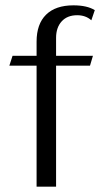

<svg xmlns="http://www.w3.org/2000/svg" viewBox="-20 -699 375 719"><path d="M117 -453H15L27 -490H117V-543Q117 -609 152.5 -644Q188 -679 255 -679Q306 -679 335 -661L322 -623Q301 -642 269 -642Q232 -642 211 -619Q190 -596 190 -557V-490H328L317 -453H190V0H117Z"/></svg>

Font: Fahkwang Light
Style: Regular
Weight: 300
Version: Version 1.000; ttfautohint (v1.6)